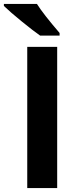

<svg xmlns="http://www.w3.org/2000/svg" viewBox="-48 -951 399 971"><path d="M-28.3 -931.2H138.7Q171.4 -879.4 253.4 -784.2V-771H154.8Q121.1 -794.4 62 -842.5Q2.9 -890.6 -28.3 -920.9ZM241.2 0H89.8V-713.9H241.2Z"/></svg>

Font: Open Sans Hebrew
Style: Bold
Weight: 700
Foundry: Ascender Corporation, Yanek Iontef
Version: Version 2.001;PS 002.001;hotconv 1.0.70;makeotf.lib2.5.58329